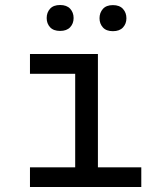

<svg xmlns="http://www.w3.org/2000/svg" viewBox="-20 -743 640 763"><path d="M99.1 -528.3H369.1V-78.1H541.5V0H99.1V-78.1H278.8V-449.7H99.1ZM165.5 -671.4Q165.5 -693.4 179 -708.3Q192.4 -723.1 218.8 -723.1Q245.1 -723.1 258.8 -708.3Q272.5 -693.4 272.5 -671.4Q272.5 -649.4 258.8 -634.8Q245.1 -620.1 218.8 -620.1Q192.4 -620.1 179 -634.8Q165.5 -649.4 165.5 -671.4ZM375.5 -670.4Q375.5 -692.4 388.9 -707.5Q402.3 -722.7 428.7 -722.7Q455.1 -722.7 468.8 -707.5Q482.4 -692.4 482.4 -670.4Q482.4 -648.9 468.8 -634Q455.1 -619.1 428.7 -619.1Q402.3 -619.1 388.9 -634Q375.5 -648.9 375.5 -670.4Z"/></svg>

Font: TypoPRO Roboto Mono
Style: Regular
Weight: 400
Designer: Google
Version: Version 2.000986; 2015; ttfautohint (v1.3)